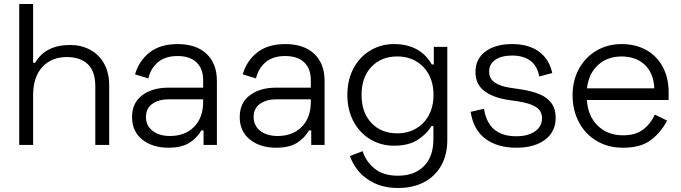

<svg xmlns="http://www.w3.org/2000/svg" viewBox="-20 -720 3382 954"><path d="M144.5 -700V-408H154.5Q205.5 -496.5 328.8 -496.5Q382.8 -496.5 426.8 -473.4Q470.8 -450.2 496.6 -405.1Q522.5 -360 522.5 -296V0H453.5V-291.5Q453.5 -365.5 416.4 -401Q379.2 -436.5 311.5 -436.5Q236.2 -436.5 190.4 -387.1Q144.5 -337.8 144.5 -245.5V0H75.5V-700Z M651 -350.5Q670.4 -417.8 723.3 -459.4Q776.3 -501 862.6 -501Q954.7 -501 1006.2 -452.6Q1057.7 -404.2 1057.7 -318.4V0H991.4V-72.2H980.5Q958.6 -34.1 920.5 -10.1Q882.3 14 816.5 14Q737.5 14 686.8 -26.7Q636.1 -67.3 636.1 -138.2Q636.1 -208.9 686.5 -246.7Q736.8 -284.5 817.6 -284.5H989.4V-322.2Q989.4 -378.2 956.7 -409.9Q923.9 -441.6 862.1 -441.6Q802.3 -441.6 765.8 -411.7Q729.2 -381.8 716.9 -330.4ZM705.2 -139Q705.2 -95.7 738.1 -70Q771 -44.3 824.6 -44.3Q899.2 -44.3 944.3 -89.8Q989.4 -135.3 989.4 -214.3V-226.6H819.7Q768.4 -226.6 736.8 -204Q705.2 -181.4 705.2 -139Z M1186 -350.5Q1205.4 -417.8 1258.3 -459.4Q1311.3 -501 1397.6 -501Q1489.7 -501 1541.2 -452.6Q1592.7 -404.2 1592.7 -318.4V0H1526.4V-72.2H1515.5Q1493.6 -34.1 1455.5 -10.1Q1417.3 14 1351.5 14Q1272.5 14 1221.8 -26.7Q1171.1 -67.3 1171.1 -138.2Q1171.1 -208.9 1221.5 -246.7Q1271.8 -284.5 1352.6 -284.5H1524.4V-322.2Q1524.4 -378.2 1491.7 -409.9Q1458.9 -441.6 1397.1 -441.6Q1337.3 -441.6 1300.8 -411.7Q1264.2 -381.8 1251.9 -330.4ZM1240.2 -139Q1240.2 -95.7 1273.1 -70Q1306 -44.3 1359.6 -44.3Q1434.2 -44.3 1479.3 -89.8Q1524.4 -135.3 1524.4 -214.3V-226.6H1354.7Q1303.4 -226.6 1271.8 -204Q1240.2 -181.4 1240.2 -139Z M2202.5 -24.5 2133.5 -29V-93.5H2123.5Q2098.5 -52 2053.5 -24Q2008.5 4 1937.5 4Q1873.2 4 1820.2 -27.6Q1767.2 -59.2 1736.6 -116.4Q1706 -173.5 1706 -248.5Q1706 -323.5 1736.6 -380.6Q1767.2 -437.8 1820.2 -469.4Q1873.2 -501 1937.5 -501Q2067 -501 2125.5 -399.8H2135.5V-487H2202.5ZM1953.8 -439.5Q1874.2 -439.5 1825.4 -387.9Q1776.5 -336.2 1776.5 -248.5Q1776.5 -160.8 1825.4 -109.1Q1874.2 -57.5 1953.8 -57.5Q2006.2 -57.5 2047 -81.1Q2087.8 -104.8 2110.9 -147.9Q2134 -191 2134 -248.5Q2134 -306 2110.9 -349.1Q2087.8 -392.2 2047 -415.9Q2006.2 -439.5 1953.8 -439.5ZM1781.8 31Q1798 82.2 1841.1 117.6Q1884.2 153 1957.2 153Q2038.5 153 2086 106Q2133.5 59 2133.5 -29L2202.5 -24.5Q2202.5 49.2 2172 103Q2141.5 156.8 2086.6 185.4Q2031.8 214 1958.5 214Q1890.8 214 1840.9 190.2Q1791 166.5 1761.2 130.2Q1731.5 94 1719 55.2Z M2342.5 -362.2Q2342.5 -426.8 2391.8 -463.9Q2441 -501 2525 -501Q2606.8 -501 2658.1 -463.4Q2709.5 -425.8 2724 -357L2659.5 -340Q2649 -394 2614.2 -419Q2579.5 -444 2525 -444Q2472.5 -444 2441.5 -423.1Q2410.5 -402.2 2410.5 -364.2Q2410.5 -329 2438.2 -310.1Q2466 -291.2 2514.5 -284L2568.2 -276Q2622.8 -267.5 2660 -252.2Q2697.2 -237 2719.1 -208.5Q2741 -180 2741 -134.8Q2741 -65.2 2688 -25.6Q2635 14 2545 14Q2452.2 14 2392.2 -30.2Q2332.2 -74.5 2318.5 -164.5L2385 -179.5Q2405.8 -43 2545 -43Q2603.5 -43 2638.2 -67.2Q2673 -91.5 2673 -132.2Q2673 -168.8 2643.8 -187.9Q2614.5 -207 2556 -216L2502.2 -224Q2428.2 -235.8 2385.4 -268.8Q2342.5 -301.8 2342.5 -362.2Z M2824.9 -247.3Q2824.9 -319.6 2856.4 -377.5Q2887.9 -435.5 2943.6 -468.3Q2999.3 -501 3068.7 -501Q3137 -501 3189.9 -472.2Q3242.8 -443.3 3272.5 -388.7Q3302.3 -334.1 3302.3 -261.3V-223.2H2896Q2901 -143.3 2950 -95.5Q2998.9 -47.7 3075.7 -47.7Q3136.9 -47.7 3174.3 -75.5Q3211.7 -103.3 3233.8 -150.5L3294.8 -120.7Q3264 -62.1 3214 -24.1Q3164.1 14 3075.7 14Q3001.2 14 2944.3 -20Q2887.3 -54 2856.1 -113.7Q2824.9 -173.4 2824.9 -247.3ZM3231.1 -281.1Q3227.7 -356.5 3183.8 -398Q3139.8 -439.4 3068.7 -439.4Q2997.7 -439.4 2951.4 -396.9Q2905 -354.4 2896.5 -281.1Z"/></svg>

Font: Space Grotesk Variable
Style: Regular
Weight: 400
Designer: Florian Karsten (Space Grotesk), Colophon Foundry (Space Mono)
Foundry: Florian Karsten
Version: Version 1.106